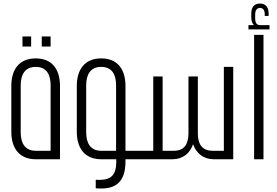

<svg xmlns="http://www.w3.org/2000/svg" viewBox="-20 -900 1567 1085"><path d="M107 -694V-637H156V-694ZM216 -694V-637H266V-694ZM182 -570C88 -570 44 -507 44 -415V-155C44 -64 88 0 182 0H319V-415C319 -506 276 -570 182 -570ZM182 -48C122 -48 97 -90 97 -152V-418C97 -480 122 -522 182 -522C242 -522 266 -480 266 -418V-48Z M552 -570C458 -570 414 -506 414 -415V-155C414 -64 458 0 552 0H637V16C637 86 608 113 556 116C545 116 533 117 521 116V164C536 166 548 165 563 165C637 162 689 124 689 13V0H763C765 0 766 -1 766 -3V-45C766 -47 765 -48 763 -48H689V-415C689 -506 646 -570 552 -570ZM636 -48H552C492 -48 467 -90 467 -152V-418C467 -480 492 -522 552 -522C612 -522 636 -480 636 -418Z M760 -48C757 -48 755 -47 755 -44V-5C755 -2 757 0 760 0H954C1015 0 1054 -35 1071 -85C1089 -35 1128 0 1189 0H1298V-522H1245V-48H1182C1119 -48 1098 -89 1098 -147V-468H1045V-147C1045 -89 1024 -48 963 -48H899V-468H846V-48Z M1449 -880C1415 -880 1400 -857 1400 -824V-802C1400 -783 1405 -768 1415 -758H1384V-734H1503V-758H1449C1430 -758 1422 -773 1422 -795C1422 -814 1422 -817 1422 -817C1422 -841 1431 -855 1449 -855C1468 -855 1476 -841 1476 -819V-810H1498V-824C1498 -857 1483 -880 1449 -880ZM1416 -703V0H1469V-703Z"/></svg>

Font: Modon Arabic
Style: Regular
Weight: 400
Designer: Ahmedzaza
Foundry: Ahmedzaza
Version: Version 2.010